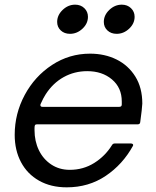

<svg xmlns="http://www.w3.org/2000/svg" viewBox="-20 -793 669 823"><path d="M43 -215Q43 -306 86 -386Q129 -466 203 -514.5Q277 -563 366 -563Q429 -563 479.5 -538Q530 -513 560 -465Q590 -417 590 -349Q589 -327 581 -269Q580 -260 570 -260H139Q131 -260 129.5 -255.5Q128 -251 128 -244.5Q128 -238 128 -235Q128 -188 146.5 -149.5Q165 -111 199.5 -88Q234 -65 279 -65Q337 -65 384 -94.5Q431 -124 460 -171Q464 -178 472 -178H541Q547 -178 549.5 -175Q552 -172 550 -168Q506 -88 433 -39Q360 10 266 10Q198 10 147.5 -18.5Q97 -47 70 -98Q43 -149 43 -215ZM491 -335Q502 -335 502 -345V-358Q502 -417 460 -452.5Q418 -488 354 -488Q299 -488 253 -462.5Q207 -437 176 -389Q166 -374 154 -347L153 -343Q153 -335 162 -335ZM225 -699Q225 -728 248.5 -750.5Q272 -773 302 -773Q326 -773 341.5 -758Q357 -743 357 -721Q357 -692 333.5 -670Q310 -648 280 -648Q256 -648 240.5 -662.5Q225 -677 225 -699ZM425 -699Q425 -728 448.5 -750.5Q472 -773 502 -773Q526 -773 541.5 -758Q557 -743 557 -721Q557 -692 533.5 -670Q510 -648 480 -648Q456 -648 440.5 -662.5Q425 -677 425 -699Z"/></svg>

Font: Open Sauce Two
Style: Italic
Weight: 400
Italic angle: -10°
Designer: Alfredo Marco Pradil
Foundry: Creative Sauce Fz LLC
Version: Version 1.477